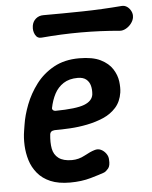

<svg xmlns="http://www.w3.org/2000/svg" viewBox="-53 -764 649 821"><g transform="rotate(-5 272.0 -353.5)"><path d="M215 13Q165 13 131 -1.5Q97 -16 76 -41.5Q55 -67 45.5 -98Q36 -129 34.5 -162Q33 -195 38 -225L42 -250Q48 -290 65.5 -335.5Q83 -381 113.5 -421.5Q144 -462 190 -487.5Q236 -513 299 -513Q357 -513 391 -496Q425 -479 441.5 -453Q458 -427 461.5 -400Q465 -373 462 -352Q456 -313 433.5 -288Q411 -263 378.5 -249Q346 -235 308.5 -227.5Q271 -220 234.5 -218Q198 -216 168 -216Q158 -215 153.5 -211Q149 -207 148 -201Q144 -165 149 -138.5Q154 -112 174 -97Q194 -82 231 -82Q260 -82 286.5 -96.5Q313 -111 330 -116Q345 -121 358 -115Q371 -109 380 -96.5Q389 -84 389 -70Q391 -44 381.5 -32.5Q372 -21 363 -17Q344 -10 304 1.5Q264 13 215 13ZM180 -298Q268 -299 303 -312.5Q338 -326 342 -354Q344 -375 339.5 -392Q335 -409 322 -419.5Q309 -430 286 -430Q249 -430 224.5 -414Q200 -398 186 -371.5Q172 -345 165 -310Q165 -305 169 -301.5Q173 -298 180 -298ZM544 -667Q542 -654 532.5 -641.5Q523 -629 509.5 -621.5Q496 -614 483 -615Q318 -630 148 -615Q129 -613 120 -630Q111 -647 114 -667V-668Q117 -687 130.5 -698.5Q144 -710 163 -710Q247 -710 331 -711.5Q415 -713 500 -720Q513 -721 523.5 -713.5Q534 -706 540 -693.5Q546 -681 544 -668Z"/></g></svg>

Font: Winky Sans Medium
Style: Italic
Weight: 500
Italic angle: -8.97852°
Designer: Simon Atzbach
Foundry: typofactur
Version: Version 1.205